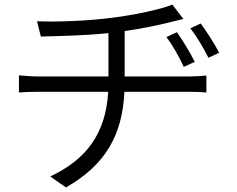

<svg xmlns="http://www.w3.org/2000/svg" viewBox="-20 -771 1040 841"><path d="M755 -630 709 -609C739 -568 763 -525 785 -478L833 -500C811 -545 778 -597 755 -630ZM859 -668 814 -647C845 -606 869 -565 893 -518L940 -540C917 -584 883 -636 859 -668ZM63 -441V-366C87 -368 120 -369 152 -369H454C443 -184 357 -72 200 2L269 50C442 -49 516 -179 525 -369H809C833 -369 863 -368 884 -366V-440C863 -438 829 -436 807 -436H526V-635C600 -645 680 -662 730 -675C745 -679 763 -683 783 -688L735 -751C686 -730 566 -705 477 -694C369 -679 217 -674 142 -678L159 -611C238 -613 352 -615 455 -626V-436H150C120 -436 84 -439 63 -441Z"/></svg>

Font: Noto Sans CJK HK DemiLight
Style: Regular
Weight: 350
Designer: Ryoko NISHIZUKA 西塚涼子 (kana, bopomofo & ideographs); Paul D. Hunt (Latin, Greek & Cyrillic); Sandoll Communications 산돌커뮤니
Foundry: Adobe
Version: Version 2.004;hotconv 1.0.118;makeotfexe 2.5.65603